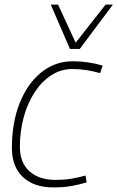

<svg xmlns="http://www.w3.org/2000/svg" viewBox="-20 -810 514 840"><path d="M214 10Q128 10 80 -35.5Q32 -81 32 -163Q32 -272 65.5 -357.5Q99 -443 159.5 -492.5Q220 -542 299 -542Q365 -542 429 -523L418 -490Q387 -499 357 -503.5Q327 -508 296 -508Q247 -508 205.5 -481.5Q164 -455 133 -408.5Q102 -362 84.5 -300Q67 -238 67 -168Q67 -98 109 -60.5Q151 -23 223 -23Q263 -23 294.5 -28.5Q326 -34 354 -42L359 -12Q330 -3 294.5 3.5Q259 10 214 10ZM474 -790 329 -596H286L202 -790H234L311 -623L442 -790Z"/></svg>

Font: Georama ExtraLight
Style: Italic
Weight: 200
Italic angle: -9°
Designer: Jean-Baptiste Levee
Foundry: Production Type
Version: Version 1.000